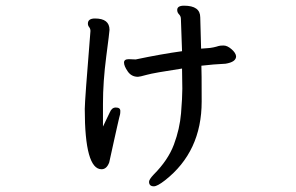

<svg xmlns="http://www.w3.org/2000/svg" viewBox="-20 -575 1040 675"><path d="M337 20Q278 20 278 -192Q278 -220 298 -466Q298 -474 293.5 -479.5Q289 -485 289 -492Q289 -510 314 -510Q365 -510 365 -470Q365 -464 353.5 -376Q342 -288 342 -210V-130L366 -180Q373 -197 387 -197Q403 -197 403 -185Q403 -177 402 -172.5Q401 -168 399 -161Q397 -154 392 -130.5Q387 -107 380.5 -79Q374 -51 369.5 -29Q365 -7 364 -4Q355 20 337 20ZM521 80Q504 80 504 64Q504 56 520 39Q571 -12 591.5 -67Q612 -122 616.5 -177Q621 -232 621 -263L620 -334Q521 -319 496 -312Q471 -305 465 -305Q442 -305 429 -324Q416 -343 416 -355Q416 -367 433 -367L457 -366Q547 -385 620 -395L616 -508Q616 -518 609.5 -524.5Q603 -531 603 -540Q603 -555 627 -555Q684 -555 684 -514L687 -404Q695 -405 707 -405.5Q719 -406 730.5 -408.5Q742 -411 747.5 -413Q753 -415 766 -415Q779 -415 794 -402Q809 -389 810 -377Q810 -357 773 -351Q730 -349 688 -344Q689 -327 689 -218Q689 -42 560 59Q533 80 521 80Z"/></svg>

Font: LXGW WenKai Medium
Style: Regular
Weight: 500
Designer: LXGW / Fontworks Inc.
Foundry: LXGW / Fontworks Inc.
Version: Version 1.501; October 10, 2024